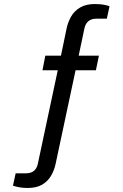

<svg xmlns="http://www.w3.org/2000/svg" viewBox="-20 -751 609 954"><path d="M117.1 183Q103.5 183 89.7 181.5Q75.8 179.9 63.9 177.1Q52.1 174.3 44.4 171.7L57.8 110.1H109.7Q134.5 110.1 149.2 97.5Q163.8 84.8 168.3 61.4L267 -402H191.1L205.1 -474.4H282.9L311 -610Q317.6 -640.9 333.1 -668.5Q348.6 -696.1 377.7 -713.5Q406.8 -731 451.9 -731Q465.6 -731 479 -729.7Q492.4 -728.4 504.2 -725.8Q516.1 -723.2 524.2 -719.7L510.8 -658.1H458Q434.1 -658.1 419.3 -645.7Q404.4 -633.3 399.4 -609.4L370.9 -474.4H471.5L456.5 -402H355.5L256.6 62Q250.1 93.7 234.1 121.6Q218.1 149.4 189.9 166.2Q161.7 183 117.1 183Z"/></svg>

Font: Archivo SemiBold
Style: Regular
Weight: 600
Designer: Hector Gatti
Foundry: Omnibus-Type
Version: Version 2.001